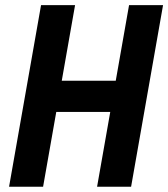

<svg xmlns="http://www.w3.org/2000/svg" viewBox="-20 -713 643 733"><path d="M350.6 0H480.5L602.5 -693.4H472.7L421.9 -404.8H215.8L266.6 -693.4H136.7L14.6 0H144.5L194.8 -285.6H400.9Z"/></svg>

Font: Cascadia Mono PL
Style: Bold Italic
Weight: 700
Italic angle: -10°
Monospace: yes
Designer: Aaron Bell
Foundry: Saja Typeworks
Version: Version 2404.023